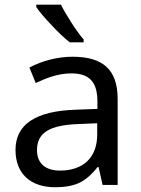

<svg xmlns="http://www.w3.org/2000/svg" viewBox="-20 -786 601 816"><path d="M335.4 -618.2C320.3 -635.7 302.7 -659.7 283.7 -689.5C264.6 -719.2 249.5 -744.6 239.3 -766.1H134.3V-755.9C146.5 -737.8 167 -712.9 196.3 -682.1C225.1 -650.9 252 -625.5 276.4 -606H335.4ZM480 0V-365.2C480 -490.2 417.5 -544.9 288.1 -544.9C225.6 -544.9 159.2 -527.8 105 -499L131.8 -433.1C176.3 -454.1 226.6 -474.1 283.2 -474.1C360.8 -474.1 394 -436.5 394 -355V-323.2L303.2 -319.8C131.8 -314.5 45.9 -257.8 45.9 -148.9C45.9 -47.9 109.4 9.8 214.8 9.8C255.4 9.8 288.6 3.9 315.4 -8.3C341.8 -20 368.2 -42.5 395 -76.2H398.9L416 0ZM234.9 -61C172.9 -61 137.2 -91.8 137.2 -147.9C137.2 -222.2 190.9 -254.4 314 -258.8L393.1 -262.2V-213.9C393.1 -116.2 333 -61 234.9 -61Z"/></svg>

Font: Noto Reveo Sans
Style: Regular
Weight: 400
Designer: Monotype Design team
Foundry: Monotype Imaging Inc.
Version: Version 1.04